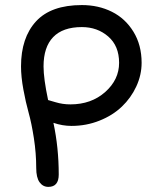

<svg xmlns="http://www.w3.org/2000/svg" viewBox="-20 -771 621 758"><path d="M170.9 -33.2Q149.4 -33.2 136.2 -51.5Q123 -69.8 123 -107.9Q123 -165.5 113.8 -225.3Q104.5 -285.2 93 -326.2Q81.5 -367.2 72.3 -417.5Q63 -467.8 63 -508.8Q63 -622.1 122.1 -686.5Q181.2 -751 303.2 -751Q368.7 -751 421.6 -724.6Q474.6 -698.2 506.8 -645.8Q539.1 -593.3 539.1 -522.9Q539.1 -475.1 518.1 -429.7Q497.1 -384.3 460.9 -349.9Q424.8 -315.4 372.8 -294.7Q320.8 -273.9 262.2 -273.9Q226.6 -273.9 190.9 -286.1Q211.9 -188 211.9 -82Q211.9 -33.2 170.9 -33.2ZM151.9 -508.8Q151.9 -460.9 169.9 -376Q171.4 -376 199.5 -367.4Q227.5 -358.9 257.8 -358.9Q340.3 -358.9 395.3 -407.7Q450.2 -456.5 450.2 -522.9Q450.2 -589.8 407.2 -627Q364.3 -664.1 303.2 -664.1Q228 -664.1 189.9 -624.5Q151.9 -585 151.9 -508.8Z"/></svg>

Font: Shantell Sans Bouncy
Style: Regular
Weight: 400
Designer: Stephen Nixon, Anya Danilova, Shantell Martin
Foundry: Arrow Type
Version: Version 1.006;[9816181b4]